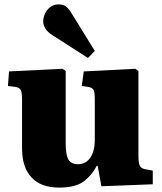

<svg xmlns="http://www.w3.org/2000/svg" viewBox="-20 -837 736 871"><path d="M248 14Q166 14 123 -32Q80 -78 80 -163V-386Q80 -414 75 -427Q70 -440 48 -443L16 -447L21 -513L263 -525L278 -515V-189Q278 -132 291 -112Q304 -92 334 -92Q369 -92 389.5 -121.5Q410 -151 410 -203V-386Q410 -418 404.5 -429Q399 -440 378 -443L351 -447L360 -513L594 -525L608 -515V-128Q608 -97 614.5 -84.5Q621 -72 641 -69L673 -63V-1L440 8L423 -85H419Q396 -41 359 -13.5Q322 14 248 14ZM379 -574 217 -678Q176 -704 176 -741Q176 -756 183.5 -773.5Q191 -791 206.5 -804Q222 -817 246 -817Q263 -817 275.5 -810Q288 -803 302 -781L410 -606Z"/></svg>

Font: Literata 36pt ExtraBold
Style: Regular
Weight: 800
Designer: Latin by Veronika Burian and Jose Scaglione. Greek by Irene Vlachou. Cyrillic by Vera Evstafieva.
Foundry: TypeTogether
Version: Version 3.002